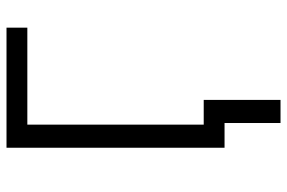

<svg xmlns="http://www.w3.org/2000/svg" viewBox="-166 -544 882 590"><g transform="rotate(-90 275.0 -249.0)"><path d="M192 172V0H116V-670H485V-606H187V-64H263V172Z"/></g></svg>

Font: Lode
Style: Regular
Weight: 400
Monospace: yes
Designer: Belleve Invis
Foundry: Belleve Invis
Version: Version 29.2.0; ttfautohint (v1.8.3)